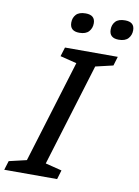

<svg xmlns="http://www.w3.org/2000/svg" viewBox="-118 -972 751 1037"><g transform="rotate(10 257.5 -454.0)"><path d="M263 -634.5 172.5 -657 188 -707H477.5L462.5 -657L366.5 -634.5L194.5 -72.5L284.5 -50L269.5 0H-20.5L-5 -50L91 -72.5ZM250 -799Q198 -799 198 -846Q198 -872.5 214.2 -890.2Q230.5 -908 266.5 -908Q318.5 -908 318.5 -862.5Q318.5 -836 302 -817.5Q285.5 -799 250 -799ZM466 -799Q414 -799 414 -846Q414 -872.5 430.2 -890.2Q446.5 -908 482.5 -908Q534.5 -908 534.5 -862.5Q534.5 -836 518 -817.5Q501.5 -799 466 -799Z"/></g></svg>

Font: Newsreader Caption
Style: Italic
Weight: 400
Italic angle: -17°
Designer: Hugues Gentile
Foundry: Production Type
Version: Version 1.001